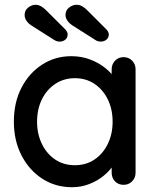

<svg xmlns="http://www.w3.org/2000/svg" viewBox="-20 -773 656 803"><path d="M497 -534Q518 -534 532.5 -519.5Q547 -505 547 -483V-51Q547 -29 532.5 -14.5Q518 0 497 0Q475 0 461 -14.5Q447 -29 447 -51V-123L467 -120Q467 -102 452.5 -80Q438 -58 413 -37.5Q388 -17 354 -3.5Q320 10 281 10Q212 10 157 -25.5Q102 -61 70 -123Q38 -185 38 -264Q38 -345 70 -406.5Q102 -468 156.5 -503Q211 -538 278 -538Q321 -538 357.5 -524Q394 -510 421 -488Q448 -466 463 -441.5Q478 -417 478 -395L447 -392V-483Q447 -504 461 -519Q475 -534 497 -534ZM293 -82Q340 -82 375.5 -106Q411 -130 431 -171.5Q451 -213 451 -264Q451 -316 431 -357Q411 -398 375.5 -422Q340 -446 293 -446Q247 -446 211 -422Q175 -398 155 -357Q135 -316 135 -264Q135 -213 155 -171.5Q175 -130 210.5 -106Q246 -82 293 -82ZM400 -599Q395 -599 388.5 -601Q382 -603 377 -607L284 -666Q270 -675 262 -686.5Q254 -698 254 -710Q254 -730 269 -741.5Q284 -753 300 -753Q313 -753 324 -746.5Q335 -740 343 -732L423 -652Q435 -640 435 -629Q435 -616 425.5 -607.5Q416 -599 400 -599ZM229 -599Q223 -599 217 -601Q211 -603 205 -607L112 -666Q98 -675 90.5 -686.5Q83 -698 83 -710Q83 -730 98 -741.5Q113 -753 128 -753Q141 -753 152 -746.5Q163 -740 171 -732L251 -652Q263 -640 263 -629Q263 -616 253.5 -607.5Q244 -599 229 -599Z"/></svg>

Font: Quicksand SemiBold
Style: Regular
Weight: 600
Designer: Andrew Paglinawan
Foundry: Andrew Paglinawan
Version: Version 3.004